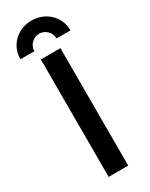

<svg xmlns="http://www.w3.org/2000/svg" viewBox="-210 -843 690 885"><g transform="rotate(-30 135.5 -401.0)"><path d="M2.1 -672.9H76.4C76.4 -705.6 104.2 -731.9 135.4 -731.9C167.4 -731.9 194.4 -705.6 194.4 -672.9H268.8C268.8 -746.5 209.7 -802.1 135.4 -802.1C60.4 -802.1 2.1 -747.2 2.1 -672.9ZM83.3 0H187.5V-625H83.3Z"/></g></svg>

Font: Afacad Medium
Style: Regular
Weight: 500
Designer: Kristian Moeller
Foundry: Dicotype
Version: Version 1.000